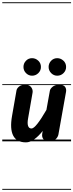

<svg xmlns="http://www.w3.org/2000/svg" viewBox="-25 -1250 648 1698"><path d="M204.5 9Q123 9 92 -50.2Q61 -109.5 81.5 -225L121 -451Q124 -467.5 143 -484Q162 -500.5 200.5 -500.5Q235 -500.5 251.2 -478.2Q267.5 -456 263 -430.5L223.5 -203.5Q215.5 -160 223.2 -136.8Q231 -113.5 253.5 -113.5Q272.5 -113.5 306 -155.8Q339.5 -198 385.5 -278L416 -447.5Q418.5 -464 439.5 -482.2Q460.5 -500.5 500.5 -500.5Q537.5 -500.5 550.5 -482Q563.5 -463.5 559 -438L491.5 -60Q490.5 -52 482.8 -37.5Q475 -23 457.8 -11.5Q440.5 0 410 0Q376 0 359.8 -18.2Q343.5 -36.5 348.5 -68.5L353 -92Q314.5 -44 277.2 -17.5Q240 9 204.5 9ZM204.5 9Q123 9 92 -50.2Q61 -109.5 81.5 -225L121 -451Q124 -467.5 143 -484Q162 -500.5 200.5 -500.5Q235 -500.5 251.2 -478.2Q267.5 -456 263 -430.5L223.5 -203.5Q215.5 -160 223.2 -136.8Q231 -113.5 253.5 -113.5Q272.5 -113.5 306 -155.8Q339.5 -198 385.5 -278L416 -447.5Q418.5 -464 439.5 -482.2Q460.5 -500.5 500.5 -500.5Q537.5 -500.5 550.5 -482Q563.5 -463.5 559 -438L491.5 -60Q490.5 -52 482.8 -37.5Q475 -23 457.8 -11.5Q440.5 0 410 0Q376 0 359.8 -18.2Q343.5 -36.5 348.5 -68.5L353 -92Q314.5 -44 277.2 -17.5Q240 9 204.5 9ZM481 -580.5Q450.5 -580.5 427.8 -603.2Q405 -626 405 -658Q405 -689.5 427 -712.5Q449 -735.5 481 -735.5Q512 -735.5 535.8 -713.5Q559.5 -691.5 559.5 -658Q559.5 -626 536.5 -603.2Q513.5 -580.5 481 -580.5ZM258.5 -580.5Q228 -580.5 205.2 -603.2Q182.5 -626 182.5 -658Q182.5 -689.5 204.5 -712.5Q226.5 -735.5 258.5 -735.5Q289.5 -735.5 313.2 -713.5Q337 -691.5 337 -658Q337 -626 313.8 -603.2Q290.5 -580.5 258.5 -580.5ZM-5 420.5H603.5V428.5H-5ZM-5 -16H603.5V0H-5ZM-5 -505.5H603.5V-497.5H-5ZM-5 -1230H603.5V-1222H-5Z"/></svg>

Font: Edu VIC WA NT Pre Guide
Style: Regular
Weight: 400
Designer: Tina and Corey Anderson, Eben Sorkin, Mirko Velimirovic
Foundry: Google for Education
Version: Version 1.000